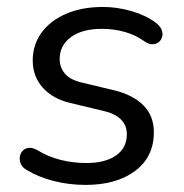

<svg xmlns="http://www.w3.org/2000/svg" viewBox="-20 -515 521 544"><path d="M222.8 8.9Q174.8 8.9 131.3 -2.4Q87.9 -13.8 56.5 -33Q43.8 -39.8 39.2 -50.4Q34.7 -60.9 36.2 -70.9Q37.7 -80.9 44.3 -87.9Q51 -95 61.5 -96.1Q72 -97.3 85.2 -89.9Q116.7 -70.7 152 -61.9Q187.2 -53.1 224.4 -53.1Q278.3 -53.1 308.9 -74.6Q339.4 -96 339.4 -134.6Q339.4 -159.9 322.5 -176.6Q305.6 -193.3 274.4 -200.4L179.7 -223.1Q130 -234.7 101.4 -266.4Q72.7 -298.1 72.7 -343.9Q72.7 -387.3 96.9 -421.4Q121.1 -455.5 166.1 -475.4Q211.1 -495.3 272 -495.3Q312.3 -495.3 353 -483.4Q393.7 -471.5 421 -450.9Q432.7 -442.5 437.4 -431.9Q442 -421.4 439.7 -411.9Q437.5 -402.4 430.6 -396.3Q423.7 -390.3 413.3 -389.6Q402.8 -388.9 390.1 -397.3Q365.1 -415.6 334 -424.4Q302.9 -433.3 268.7 -433.3Q213.3 -433.3 181.2 -410Q149.1 -386.7 149.1 -347.7Q149.1 -323.9 163.8 -306.6Q178.5 -289.4 209.3 -281.7L304 -259Q357.1 -246 386.5 -216.4Q415.9 -186.7 415.9 -140.4Q415.9 -70.3 362.9 -30.7Q309.9 8.9 222.8 8.9Z"/></svg>

Font: Nunito Variable Extra Light
Style: Italic
Weight: 200
Italic angle: -9°
Designer: Vernon Adams
Foundry: Vernon Adams
Version: Version 3.602